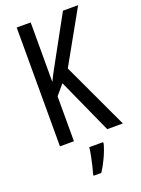

<svg xmlns="http://www.w3.org/2000/svg" viewBox="-172 -789 795 1084"><g transform="rotate(-20 225.5 -246.5)"><path d="M451 0H357L208 -330L157 -270V0H73V-714H157V-356Q168 -382 211 -459L351 -714H442L265 -398ZM310 71Q300 108 280.5 149.5Q261 191 241 221H195V210Q201 192 207.5 164.5Q214 137 219.5 109Q225 81 227 61H310Z"/></g></svg>

Font: Noto Sans Hebrew ExtraCondensed
Style: Regular
Weight: 400
Width: 2
Designer: Monotype Design Team
Foundry: Monotype Imaging Inc.
Version: Version 2.004; ttfautohint (v1.8.4.7-5d5b)